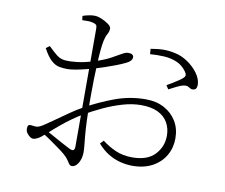

<svg xmlns="http://www.w3.org/2000/svg" viewBox="-84 -866 1169 999"><g transform="rotate(10 500.0 -366.5)"><path d="M278 -728 275 -750Q289 -755 305.5 -758.5Q322 -762 337 -762Q353 -762 374 -753.5Q395 -745 411.5 -733Q428 -721 428 -710Q428 -694 419.5 -679.5Q411 -665 406 -642Q402 -624 399 -593Q396 -562 394 -522Q392 -482 391 -437Q390 -392 390 -346Q390 -269 392 -219Q394 -169 397 -137.5Q400 -106 402 -87Q404 -68 404 -52Q404 -31 397.5 -12.5Q391 6 380 17.5Q369 29 356 29Q347 29 341 21Q335 13 327 0.5Q319 -12 302 -26Q292 -35 269 -51.5Q246 -68 220.5 -86Q195 -104 174 -115L188 -134Q207 -124 232 -110Q257 -96 282.5 -82Q308 -68 328 -58Q345 -50 351 -55Q357 -60 357 -75Q357 -110 357 -170.5Q357 -231 357 -327Q357 -374 357 -431Q357 -488 357 -542.5Q357 -597 357 -639Q357 -681 357 -697Q357 -711 353 -716Q349 -721 338 -724Q325 -728 311 -728.5Q297 -729 278 -728ZM135 -566Q162 -540 178 -527Q194 -514 210.5 -509.5Q227 -505 254 -506Q270 -507 289.5 -509Q309 -511 332.5 -516.5Q356 -522 382 -530Q430 -546 460.5 -562.5Q491 -579 510.5 -590.5Q530 -602 543 -602Q550 -602 555.5 -601Q561 -600 564.5 -597.5Q568 -595 570 -592Q572 -589 572 -584Q572 -564 543 -550Q523 -540 494.5 -529Q466 -518 436.5 -508Q407 -498 383 -491Q364 -486 338.5 -479.5Q313 -473 287.5 -468.5Q262 -464 244 -464Q223 -464 202 -468Q181 -472 160 -490.5Q139 -509 116 -552ZM172 -154Q192 -167 224.5 -190Q257 -213 293.5 -238.5Q330 -264 363 -282Q433 -321 512 -350.5Q591 -380 676 -380Q731 -380 772.5 -358Q814 -336 838 -297Q862 -258 862 -206Q862 -156 838.5 -115.5Q815 -75 771 -51Q727 -27 666 -27Q635 -27 602.5 -35Q570 -43 539 -61.5Q508 -80 480 -112L497 -130Q529 -105 568 -87.5Q607 -70 657 -70Q737 -70 776.5 -112Q816 -154 816 -212Q816 -251 798.5 -281.5Q781 -312 746 -329Q711 -346 657 -346Q610 -346 559 -331Q508 -316 459 -293Q410 -270 367 -245Q339 -229 309.5 -207.5Q280 -186 252 -162.5Q224 -139 198 -115Q170 -90 156 -83Q142 -76 133 -76Q126 -76 119.5 -80Q113 -84 106 -91Q98 -99 95 -106.5Q92 -114 92 -122Q92 -135 96.5 -140Q101 -145 115 -143Q137 -139 148 -142.5Q159 -146 172 -154ZM656 -615 654 -643Q694 -650 723.5 -650Q753 -650 783 -643Q818 -636 850.5 -614Q883 -592 904.5 -563Q926 -534 928 -505Q929 -494 925.5 -485Q922 -476 913 -474Q902 -471 895 -475Q888 -479 879.5 -483.5Q871 -488 853 -484Q842 -482 819 -470.5Q796 -459 781 -451L768 -471Q779 -477 795.5 -487Q812 -497 827.5 -507.5Q843 -518 850 -525Q858 -533 857.5 -540.5Q857 -548 849 -559Q827 -589 796 -601.5Q765 -614 729 -616Q693 -618 656 -615Z"/></g></svg>

Font: Noto Serif TC
Style: Regular
Weight: 200
Designer: Ryoko NISHIZUKA 西塚涼子 (kana & ideographs); Frank Grießhammer (Latin, Greek & Cyrillic); Wenlong ZHANG 张文龙 (bopomofo); San
Foundry: Adobe
Version: Version 2.001;hotconv 1.1.0;makeotfexe 2.6.0